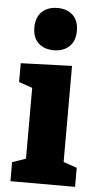

<svg xmlns="http://www.w3.org/2000/svg" viewBox="-56 -829 439 864"><g transform="rotate(5 164.0 -397.5)"><path d="M256 -541V-107L317 -86V0H25V-86L86 -107V-427L25 -448V-533ZM72 -699Q72 -745 98.5 -770Q125 -795 169 -795Q212 -795 238 -770.5Q264 -746 264 -700Q264 -654 237.5 -629Q211 -604 168 -604Q124 -604 98 -628.5Q72 -653 72 -699Z"/></g></svg>

Font: Bitter Pro ExtraBold
Style: Regular
Weight: 800
Designer: Sol Matas, and Bitter project Authors
Foundry: Sol Matas
Version: Version 1.010